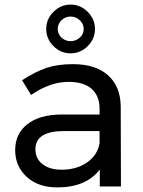

<svg xmlns="http://www.w3.org/2000/svg" viewBox="-20 -811 621 835"><path d="M361.5 -610.5Q330 -579 287 -579Q244 -579 212.5 -610.5Q181 -642 181 -685Q181 -728 212.5 -759.5Q244 -791 287 -791Q330 -791 361.5 -759.5Q393 -728 393 -685Q393 -642 361.5 -610.5ZM327 -723Q310 -739 287 -739Q264 -739 247.5 -723Q231 -707 231 -685Q231 -663 247.5 -647.5Q264 -632 287 -632Q310 -632 327 -647.5Q344 -663 344 -685Q344 -707 327 -723ZM506 0H414V-74Q355 4 229 4Q146 4 96 -42Q46 -88 46 -158Q46 -229 98.5 -270.5Q151 -312 245 -313H413V-338Q413 -394 378.5 -424.5Q344 -455 278 -455Q198 -455 115 -398L76 -462Q133 -499 181.5 -515.5Q230 -532 297 -532Q396 -532 450 -483.5Q504 -435 505 -348ZM248 -73Q313 -73 358.5 -104.5Q404 -136 413 -188V-241H258Q134 -241 134 -162Q134 -121 165 -97Q196 -73 248 -73Z"/></svg>

Font: Montserrat arm
Style: Regular
Weight: 400
Designer: Julieta Ulanovsky
Foundry: Julieta Ulanovsky
Version: Version 6.000;PS 006.000;hotconv 1.0.88;makeotf.lib2.5.64775